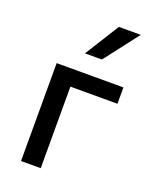

<svg xmlns="http://www.w3.org/2000/svg" viewBox="-143 -839 723 916"><g transform="rotate(20 219.0 -380.5)"><path d="M79 0V-497H418V-414H179V0ZM410 -761 276 -587H190L299 -761Z"/></g></svg>

Font: Wix Madefor Text Medium
Style: Regular
Weight: 500
Designer: Dalton Maag Ltd
Foundry: Dalton Maag Ltd
Version: Version 3.100